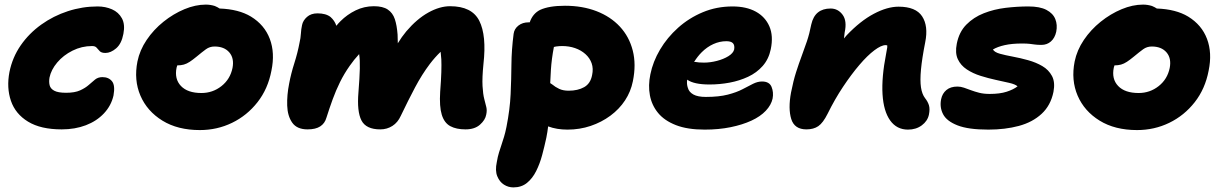

<svg xmlns="http://www.w3.org/2000/svg" viewBox="-20 -553 5309 834"><path d="M248 9Q157 9 102 -24.5Q47 -58 27.5 -115Q8 -172 21 -240Q34 -304 70 -356Q106 -408 159 -446Q212 -484 275 -504.5Q338 -525 404 -525Q438 -525 466.5 -512.5Q495 -500 509.5 -473.5Q524 -447 516 -406Q508 -363 484.5 -343Q461 -323 438 -323Q421 -323 413.5 -330.5Q406 -338 400 -345.5Q394 -353 380 -353Q335 -353 295 -333Q255 -313 228.5 -281.5Q202 -250 195 -216Q192 -198 195.5 -183Q199 -168 215.5 -159Q232 -150 267 -150Q305 -150 328 -160.5Q351 -171 365.5 -184Q380 -197 393 -207.5Q406 -218 425 -218Q452 -218 466.5 -200Q481 -182 473 -138Q463 -94 431.5 -60.5Q400 -27 353 -9Q306 9 248 9Z M848 12Q752 12 685.5 -29Q619 -70 590 -137.5Q561 -205 577 -286Q587 -335 617 -379.5Q647 -424 690 -458.5Q733 -493 781 -513Q829 -533 874 -533Q894 -533 913 -527Q925 -522 934 -516Q1017 -513 1070 -481Q1129 -445 1152 -384Q1175 -323 1159 -246Q1144 -167 1098.5 -109Q1053 -51 988 -19.5Q923 12 848 12ZM750 -269Q748 -264 747 -259Q737 -210 766 -179.5Q795 -149 855 -149Q904 -149 942 -179Q980 -209 990 -258Q998 -300 976 -325.5Q954 -351 912 -351Q891 -351 874.5 -339Q858 -327 834 -307Q817 -293 804 -284.5Q791 -276 778.5 -272.5Q766 -269 750 -269Q750 -269 750 -269Z M1316 9Q1270 9 1249.5 -20Q1229 -49 1227.5 -94.5Q1226 -140 1236 -190Q1244 -233 1258.5 -278.5Q1273 -324 1281 -367Q1286 -388 1287 -407Q1288 -426 1292 -444Q1296 -464 1313.5 -479.5Q1331 -495 1359 -495Q1396 -495 1416 -479Q1434 -463 1441 -441Q1449 -451 1459 -461Q1488 -490 1525 -508Q1562 -526 1604 -526Q1643 -526 1664.5 -511.5Q1686 -497 1695 -470Q1704 -443 1707 -403Q1708 -384 1708 -365Q1725 -393 1745 -417Q1791 -471 1840.5 -498.5Q1890 -526 1935 -526Q2030 -526 2062 -462.5Q2094 -399 2080 -275Q2074 -215 2076 -179.5Q2078 -144 2083.5 -123Q2089 -102 2092.5 -87.5Q2096 -73 2092 -55Q2088 -32 2065 -11.5Q2042 9 2002 9Q1962 9 1936 -5Q1910 -19 1899 -54.5Q1888 -90 1892 -154Q1896 -206 1897 -239.5Q1898 -273 1897 -295Q1896 -313 1894 -328Q1869 -304 1847 -275Q1813 -230 1783 -173.5Q1753 -117 1721 -50Q1708 -21 1684.5 -6Q1661 9 1632 9Q1570 9 1550 -30Q1530 -69 1537 -152Q1542 -215 1543 -255Q1544 -293 1540 -318Q1517 -293 1499 -267Q1475 -233 1457 -196.5Q1439 -160 1425 -121.5Q1411 -83 1398 -42Q1391 -17 1371 -4Q1351 9 1316 9Z M2445 10Q2398 10 2361 -4Q2358 21 2353 46Q2345 83 2335 120.5Q2325 158 2309 190Q2293 222 2269 241.5Q2245 261 2210 261Q2188 261 2169 249Q2150 237 2140 212.5Q2130 188 2138 151Q2142 127 2147.5 109.5Q2153 92 2158.5 75.5Q2164 59 2169.5 41Q2175 23 2180 -2Q2195 -78 2198 -143.5Q2201 -209 2201.5 -272.5Q2202 -336 2211 -406Q2214 -428 2232 -442Q2250 -456 2276 -456Q2279 -456 2281 -456Q2294 -494 2326 -510Q2365 -528 2434 -528Q2510 -528 2571 -504.5Q2632 -481 2672.5 -437.5Q2713 -394 2728.5 -333.5Q2744 -273 2729 -200Q2720 -155 2695 -117Q2670 -79 2631.5 -50.5Q2593 -22 2545.5 -6Q2498 10 2445 10ZM2386 -349Q2376 -297 2373 -250Q2371 -220 2370 -192Q2374 -189 2379 -186Q2392 -175 2409 -167Q2426 -159 2450 -159Q2490 -159 2517.5 -174.5Q2545 -190 2552 -227Q2558 -255 2550 -278Q2542 -301 2523 -318Q2504 -335 2478 -344Q2452 -353 2422 -353Q2409 -353 2395 -351Q2391 -350 2386 -349Z M3041 10Q2966 10 2916 -9.5Q2866 -29 2838.5 -62.5Q2811 -96 2803 -139Q2795 -182 2805 -230Q2816 -285 2847 -337.5Q2878 -390 2925.5 -432.5Q2973 -475 3033 -500Q3093 -525 3162 -525Q3222 -525 3263 -502.5Q3304 -480 3322 -438.5Q3340 -397 3328 -339Q3319 -296 3293 -266.5Q3267 -237 3229.5 -219.5Q3192 -202 3149 -194Q3106 -186 3062 -186Q2994 -186 2965 -207Q2962 -188 2968 -171Q2973 -153 2992 -142.5Q3011 -132 3046 -132Q3103 -132 3141.5 -142Q3180 -152 3205.5 -165.5Q3231 -179 3251 -189Q3271 -199 3290 -199Q3322 -199 3331.5 -175.5Q3341 -152 3336 -125Q3330 -97 3306.5 -72Q3283 -47 3244 -29Q3205 -11 3153.5 -0.5Q3102 10 3041 10ZM2995 -284Q2997 -284 3000 -284Q3014 -281 3038 -281Q3065 -281 3094 -288.5Q3123 -296 3144 -309Q3165 -322 3169 -338Q3172 -356 3164 -365Q3156 -374 3135 -374Q3106 -374 3078.5 -361.5Q3051 -349 3028 -326Q3010 -308 2995 -284Z M3924 10Q3875 10 3846.5 -30Q3818 -70 3813.5 -143.5Q3809 -217 3829 -319Q3832 -335 3834 -347Q3834 -352 3834 -356Q3831 -357 3827 -357Q3808 -357 3778 -334.5Q3748 -312 3713 -271Q3678 -230 3642 -176Q3606 -122 3575 -59Q3555 -19 3534.5 -5Q3514 9 3483 9Q3431 9 3417 -36Q3403 -81 3416 -151Q3426 -202 3438 -239.5Q3450 -277 3462 -309Q3474 -341 3485 -373.5Q3496 -406 3504 -447Q3512 -482 3533 -499Q3554 -516 3588 -516Q3620 -516 3640 -489Q3660 -462 3649 -412Q3648 -398 3646 -386Q3652 -393 3658 -400Q3717 -462 3775.5 -493Q3834 -524 3883 -524Q3958 -524 3985.5 -482Q4013 -440 3999 -370Q3985 -299 3980.5 -251Q3976 -203 3980.5 -173.5Q3985 -144 3998 -127Q4010 -112 4015 -96Q4020 -80 4015 -55Q4009 -27 3984 -8.5Q3959 10 3924 10Z M4273 10Q4186 10 4139 -8.5Q4092 -27 4076.5 -57Q4061 -87 4068 -122Q4073 -147 4091 -162Q4109 -177 4139 -177Q4153 -177 4167.5 -172Q4182 -167 4198 -161Q4214 -155 4233.5 -150Q4253 -145 4279 -145Q4323 -145 4352.5 -154.5Q4382 -164 4400 -178Q4390 -187 4364 -193Q4338 -199 4305.5 -206Q4273 -213 4239.5 -223.5Q4206 -234 4179.5 -251.5Q4153 -269 4140.5 -296Q4128 -323 4136 -363Q4146 -414 4177.5 -446Q4209 -478 4253.5 -495.5Q4298 -513 4348.5 -519Q4399 -525 4447 -525Q4497 -525 4525.5 -510Q4554 -495 4564 -470Q4574 -445 4568 -415Q4562 -388 4545 -373Q4528 -358 4504 -358Q4487 -358 4476 -359.5Q4465 -361 4453 -362.5Q4441 -364 4419 -364Q4376 -364 4344.5 -357Q4313 -350 4293 -338Q4300 -326 4323.5 -319.5Q4347 -313 4379.5 -307Q4412 -301 4446 -291.5Q4480 -282 4507.5 -266Q4535 -250 4549.5 -223Q4564 -196 4556 -154Q4544 -95 4504.5 -58.5Q4465 -22 4405.5 -6Q4346 10 4273 10Z M4919 12Q4823 12 4756.5 -29Q4690 -70 4661 -137.5Q4632 -205 4648 -286Q4658 -335 4688 -379.5Q4718 -424 4761 -458.5Q4804 -493 4852 -513Q4900 -533 4945 -533Q4965 -533 4984 -527Q4996 -522 5005 -516Q5088 -513 5141 -481Q5200 -445 5223 -384Q5246 -323 5230 -246Q5215 -167 5169.5 -109Q5124 -51 5059 -19.5Q4994 12 4919 12ZM4821 -269Q4819 -264 4818 -259Q4808 -210 4837 -179.5Q4866 -149 4926 -149Q4975 -149 5013 -179Q5051 -209 5061 -258Q5069 -300 5047 -325.5Q5025 -351 4983 -351Q4962 -351 4945.5 -339Q4929 -327 4905 -307Q4888 -293 4875 -284.5Q4862 -276 4849.5 -272.5Q4837 -269 4821 -269Q4821 -269 4821 -269Z"/></svg>

Font: Shantell Sans Light ExtraBold
Style: Italic
Weight: 800
Italic angle: -11°
Version: Version 1.008;[ac192a2d6]